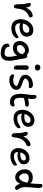

<svg xmlns="http://www.w3.org/2000/svg" viewBox="2028 -2890 1188 5285"><g transform="rotate(90 2622.5 -248.0)"><path d="M161.1 -35.2Q135.3 -35.2 117.2 -60.1Q99.1 -85 99.1 -121.1Q99.1 -315.4 73.2 -397Q60.1 -441.9 60.1 -460.9Q60.1 -479 71.5 -490.5Q83 -502 103 -502Q137.7 -502 158.7 -470.5Q179.7 -439 189 -360.8Q227.5 -452.6 289.3 -502.9Q351.1 -553.2 408.2 -553.2Q458 -553.2 458 -495.1Q458 -459 416 -442.9Q365.7 -423.8 329.6 -393.8Q293.5 -363.8 270.3 -322.3Q247.1 -280.8 234.4 -232.2Q221.7 -183.6 215.8 -121.1Q210 -70.3 198.7 -52.7Q187.5 -35.2 161.1 -35.2Z M757.3 34.2Q693.8 34.2 645.8 15.1Q597.7 -3.9 568.1 -38.8Q538.6 -73.7 523.9 -120.4Q509.3 -167 509.3 -224.1Q509.3 -272.9 522.5 -322.5Q535.6 -372.1 561.3 -416.5Q586.9 -460.9 621.8 -495.6Q656.7 -530.3 704.1 -550.5Q751.5 -570.8 803.7 -570.8Q889.2 -570.8 939.5 -524.9Q989.7 -479 989.7 -393.1Q989.7 -328.6 952.9 -281.7Q916 -234.9 856.2 -212.4Q796.4 -189.9 721.7 -189.9Q650.4 -189.9 619.6 -215.8Q619.6 -70.8 748.5 -70.8Q794.9 -70.8 833.7 -80.3Q872.6 -89.8 896.7 -103Q920.9 -116.2 939.7 -129.6Q958.5 -143.1 973.9 -152.6Q989.3 -162.1 1001.5 -162.1Q1031.7 -162.1 1031.7 -124Q1031.7 -98.1 1010 -70.3Q988.3 -42.5 952.1 -19.3Q916 3.9 864.3 19Q812.5 34.2 757.3 34.2ZM628.4 -286.1Q635.3 -286.1 662.1 -281.5Q689 -276.9 711.4 -276.9Q790 -276.9 836.2 -307.9Q882.3 -338.9 882.3 -390.1Q882.3 -461.9 803.7 -461.9Q739.7 -461.9 691.7 -411.9Q643.6 -361.8 626.5 -286.1Z M1453.6 326.2Q1392.1 326.2 1343.3 314.9Q1294.4 303.7 1264.4 286.1Q1234.4 268.6 1214.6 245.1Q1194.8 221.7 1187 199.2Q1179.2 176.8 1179.2 153.8Q1179.2 123 1195.8 102.5Q1212.4 82 1239.3 82Q1274.4 82 1274.4 117.2Q1274.4 163.6 1319.6 191.9Q1364.7 220.2 1444.3 220.2Q1499 220.2 1521.2 190.9Q1543.5 161.6 1543.5 101.1Q1543.5 74.2 1541.5 49.6Q1539.6 24.9 1534.7 -1.7Q1529.8 -28.3 1526.6 -43Q1523.4 -57.6 1515.6 -88.6Q1507.8 -119.6 1505.4 -128.9Q1474.6 -68.8 1422.1 -39.3Q1369.6 -9.8 1306.6 -9.8Q1214.8 -9.8 1162.6 -58.1Q1110.4 -106.4 1110.4 -195.8Q1110.4 -262.7 1145.3 -321.3Q1180.2 -379.9 1237.8 -414.1Q1295.4 -448.2 1360.4 -448.2Q1452.1 -448.2 1485.4 -390.1Q1493.7 -403.8 1517.6 -403.8Q1550.8 -403.8 1568.4 -382.1Q1585.9 -360.4 1588.4 -327.1Q1593.3 -274.4 1604.7 -217.3Q1616.2 -160.2 1626.2 -119.9Q1636.2 -79.6 1644.3 -18.3Q1652.3 43 1652.3 109.9Q1652.3 210.9 1600.3 268.6Q1548.3 326.2 1453.6 326.2ZM1220.2 -199.2Q1220.2 -118.2 1306.6 -118.2Q1372.6 -118.2 1417.5 -160.9Q1462.4 -203.6 1474.6 -291Q1472.7 -290 1469.2 -290Q1457 -290 1447.5 -298.3Q1438 -306.6 1431.9 -316.4Q1425.8 -326.2 1411.6 -334.5Q1397.5 -342.8 1376.5 -342.8Q1316.4 -342.8 1268.3 -298.1Q1220.2 -253.4 1220.2 -199.2Z M1838.4 -613.8Q1800.8 -613.8 1778.1 -634Q1755.4 -654.3 1755.4 -685.1Q1755.4 -719.2 1780.3 -741.7Q1805.2 -764.2 1843.3 -764.2Q1879.4 -764.2 1900.9 -741Q1922.4 -717.8 1922.4 -688Q1922.4 -656.7 1900.1 -635.3Q1877.9 -613.8 1838.4 -613.8ZM1848.1 -34.2Q1818.4 -34.2 1799.8 -57.6Q1781.2 -81.1 1781.2 -116.2Q1781.2 -196.3 1779.8 -270.5Q1778.3 -344.7 1778.3 -371.1Q1778.3 -403.3 1796.4 -424.6Q1814.5 -445.8 1843.3 -445.8Q1869.1 -445.8 1886 -428.2Q1902.8 -410.6 1903.3 -377.9Q1903.8 -348.6 1899.2 -229Q1894.5 -109.4 1894.5 -83Q1894.5 -60.5 1882.6 -47.4Q1870.6 -34.2 1848.1 -34.2Z M2177.2 89.8Q2107.9 89.8 2066.7 60.3Q2025.4 30.8 2025.4 -5.9Q2025.4 -22 2034.7 -32.5Q2043.9 -43 2061 -43Q2073.2 -43 2087.4 -36.6Q2101.6 -30.3 2124 -23.7Q2146.5 -17.1 2179.2 -17.1Q2248 -17.1 2288.1 -36.9Q2328.1 -56.6 2353 -103Q2345.2 -119.1 2326.9 -132.3Q2308.6 -145.5 2285.4 -154.1Q2262.2 -162.6 2234.4 -172.4Q2206.5 -182.1 2179.4 -191.2Q2152.3 -200.2 2126.7 -214.4Q2101.1 -228.5 2081.8 -245.4Q2062.5 -262.2 2050.8 -288.3Q2039.1 -314.5 2039.1 -347.2Q2039.1 -411.1 2080.1 -461.2Q2121.1 -511.2 2184.8 -536.4Q2248.5 -561.5 2320.3 -560.1Q2358.9 -559.6 2383.1 -536.6Q2407.2 -513.7 2407.2 -485.8Q2407.2 -467.3 2397.2 -457Q2387.2 -446.8 2369.1 -446.8Q2363.8 -446.8 2347.4 -448.5Q2331.1 -450.2 2318.4 -450.2Q2174.3 -450.2 2137.2 -349.1Q2143.6 -331.5 2161.1 -317.1Q2178.7 -302.7 2201.9 -293.5Q2225.1 -284.2 2253.2 -274.4Q2281.2 -264.6 2308.8 -256.1Q2336.4 -247.6 2362.5 -234.1Q2388.7 -220.7 2408.7 -204.8Q2428.7 -189 2440.9 -164.3Q2453.1 -139.6 2453.1 -108.9Q2453.1 -46.9 2415 -1Q2377 44.9 2315.2 67.4Q2253.4 89.8 2177.2 89.8Z M2783.2 71.8Q2563 71.8 2563 -223.1Q2563 -286.1 2575.9 -374.3Q2588.9 -462.4 2590.8 -483.9Q2593.3 -517.1 2594 -556.9Q2594.7 -596.7 2596.2 -610.8Q2598.1 -655.8 2643.1 -655.8Q2679.2 -655.8 2694.1 -618.4Q2709 -581.1 2703.1 -502Q2699.2 -461.4 2692.9 -423.8Q2773.9 -448.2 2841.8 -448.2Q2877.9 -448.2 2897 -432.6Q2916 -417 2916 -391.1Q2916 -352.1 2871.1 -349.1Q2809.1 -344.7 2765.6 -335.2Q2722.2 -325.7 2675.8 -307.1Q2672.9 -271 2672.9 -228Q2672.9 -124 2701.7 -80.6Q2730.5 -37.1 2792 -37.1Q2819.3 -37.1 2842.3 -46.1Q2865.2 -55.2 2876 -55.2Q2892.6 -55.2 2901.9 -44.7Q2911.1 -34.2 2911.1 -14.2Q2911.1 22.5 2878.2 47.1Q2845.2 71.8 2783.2 71.8Z M3244.6 -26.9Q3123 -26.9 3062.7 -93Q3002.4 -159.2 3002.4 -271Q3002.4 -317.4 3015.4 -364.5Q3028.3 -411.6 3053.5 -454.1Q3078.6 -496.6 3112.8 -529.5Q3147 -562.5 3193.1 -581.8Q3239.3 -601.1 3290.5 -601.1Q3373 -601.1 3421.9 -556.9Q3470.7 -512.7 3470.7 -430.2Q3470.7 -369.6 3434.8 -325.4Q3398.9 -281.2 3340.3 -260Q3281.7 -238.8 3208.5 -238.8Q3144.5 -238.8 3111.8 -263.2V-262.2Q3111.8 -127.9 3235.8 -127.9Q3280.3 -127.9 3317.6 -137Q3355 -146 3378.7 -158.7Q3402.3 -171.4 3420.9 -184.1Q3439.5 -196.8 3454.6 -205.8Q3469.7 -214.8 3481.4 -214.8Q3510.7 -214.8 3510.7 -176.8Q3510.7 -152.3 3489.5 -126Q3468.3 -99.6 3433.3 -77.6Q3398.4 -55.7 3348.1 -41.3Q3297.9 -26.9 3244.6 -26.9ZM3290.5 -495.1Q3229.5 -495.1 3183.1 -448.2Q3136.7 -401.4 3119.6 -330.1Q3126 -330.1 3151.4 -325.9Q3176.8 -321.8 3198.7 -321.8Q3273.4 -321.8 3318.6 -351.3Q3363.8 -380.9 3363.8 -428.2Q3363.8 -495.1 3290.5 -495.1Z M3710.4 26.9Q3685.1 26.9 3665.8 1.2Q3646.5 -24.4 3646.5 -59.1Q3646.5 -234.9 3622.6 -312Q3609.4 -352.1 3609.4 -377Q3609.4 -395 3620.8 -406Q3632.3 -417 3651.4 -417Q3685.5 -417 3706.3 -389.2Q3727.1 -361.3 3736.3 -292Q3775.9 -383.8 3839.4 -438Q3902.8 -492.2 3957.5 -492.2Q4004.4 -492.2 4004.4 -431.2Q4004.4 -397 3967.3 -379.9Q3869.6 -339.8 3823 -263.2Q3776.4 -186.5 3763.2 -61Q3756.3 -8.3 3746.3 9.3Q3736.3 26.9 3710.4 26.9Z M4286.6 60.1Q4171.4 60.1 4114 -0.7Q4056.6 -61.5 4056.6 -164.1Q4056.6 -217.3 4076.7 -270.8Q4096.7 -324.2 4131.6 -367.7Q4166.5 -411.1 4219.5 -438.5Q4272.5 -465.8 4333 -465.8Q4411.6 -465.8 4457.3 -424.8Q4502.9 -383.8 4502.9 -306.2Q4502.9 -252 4469 -212.4Q4435.1 -172.9 4379.2 -153.8Q4323.2 -134.8 4252 -134.8Q4195.8 -134.8 4165 -153.8V-149.9Q4165 -37.1 4279.8 -37.1Q4321.8 -37.1 4357.2 -45.4Q4392.6 -53.7 4415 -65.4Q4437.5 -77.1 4455.1 -88.9Q4472.7 -100.6 4487.1 -108.9Q4501.5 -117.2 4512.7 -117.2Q4528.3 -117.2 4535.2 -107.9Q4542 -98.6 4542 -79.1Q4542 -48.8 4508.3 -16.8Q4474.6 15.1 4414.3 37.6Q4354 60.1 4286.6 60.1ZM4333 -365.2Q4276.9 -365.2 4233.9 -323.5Q4190.9 -281.7 4173.8 -217.8Q4174.3 -217.8 4197.5 -214.8Q4220.7 -211.9 4241.7 -211.9Q4309.1 -211.9 4354 -237.5Q4398.9 -263.2 4398.9 -304.2Q4398.9 -335 4383.3 -350.1Q4367.7 -365.2 4333 -365.2Z M4868.2 -71.8Q4802.7 -71.8 4750.5 -108.9Q4698.2 -146 4669.7 -207.5Q4641.1 -269 4641.1 -341.8Q4641.1 -438 4703.9 -497.1Q4766.6 -556.2 4869.1 -556.2Q4928.7 -556.2 4969.5 -536.4Q5010.3 -516.6 5026.4 -481.9Q5043.5 -602.5 5043.5 -761.2Q5043.5 -821.8 5087.4 -821.8Q5122.6 -821.8 5140.4 -793.2Q5158.2 -764.6 5156.2 -710.9Q5154.8 -641.1 5142.6 -534.7Q5130.4 -428.2 5130.4 -365.2Q5130.4 -310.5 5138.4 -269.8Q5146.5 -229 5158.2 -207.5Q5169.9 -186 5181.6 -171.4Q5193.4 -156.7 5201.4 -145.3Q5209.5 -133.8 5209.5 -122.1Q5209.5 -100.6 5193.6 -84.2Q5177.7 -67.9 5152.3 -67.9Q5117.2 -67.9 5086.7 -105.5Q5056.2 -143.1 5040.5 -204.1Q5007.3 -136.2 4961.9 -104Q4916.5 -71.8 4868.2 -71.8ZM4754.4 -341.8Q4754.4 -277.8 4787.8 -229.5Q4821.3 -181.2 4862.3 -181.2Q4910.6 -181.2 4949.5 -239.3Q4988.3 -297.4 5012.2 -407.2H5008.3Q4997.6 -407.2 4986.8 -413.3Q4976.1 -419.4 4966.8 -427Q4957.5 -434.6 4936.5 -440.7Q4915.5 -446.8 4887.2 -446.8Q4824.2 -446.8 4789.3 -418.9Q4754.4 -391.1 4754.4 -341.8Z"/></g></svg>

Font: Shantell Sans Irregular Bouncy
Style: Regular
Weight: 500
Designer: Stephen Nixon, Anya Danilova, Shantell Martin
Foundry: Arrow Type
Version: Version 1.006;[9816181b4]